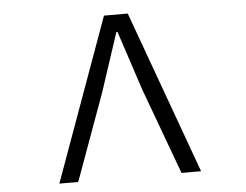

<svg xmlns="http://www.w3.org/2000/svg" viewBox="-52 -797 1103 861"><g transform="rotate(-5 500.0 -366.5)"><path d="M266 0H181L446 -733H553L819 0H731L588 -388L500 -655H495L407 -388Z"/></g></svg>

Font: IBM Plex Sans JP
Style: Regular
Weight: 400
Designer: Mike Abbink; Paul van der Laan; Pieter van Rosmalen; Wujin Sim; Yejin Wi; Jinhee Kim; Boomi Park; Yona Kim; Kichan Ma
Foundry: Sandoll Inc.
Version: Version 1.000